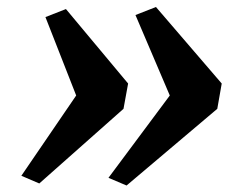

<svg xmlns="http://www.w3.org/2000/svg" viewBox="-20 -584 720 562"><path d="M350.5 -41 297.5 -63.5 477 -304.5 376.5 -540 436.5 -563.5 629 -339.5 616 -265.5ZM95 -47 42.5 -69.5 203 -304.5 113 -534 173 -557.5 355 -339.5 341.5 -265.5Z"/></svg>

Font: Merriweather 48pt Black
Style: Italic
Weight: 900
Italic angle: -7.8°
Version: Version 2.101